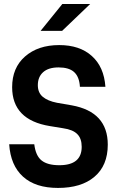

<svg xmlns="http://www.w3.org/2000/svg" viewBox="-20 -923 588 949"><path d="M93.8 -49.8Q32.2 -105.5 25.4 -210H149.4Q156.2 -153.3 185.5 -129.9Q214.8 -106.4 273.4 -106.4Q383.8 -106.4 383.8 -197.3Q383.8 -238.3 362.3 -259.8Q340.8 -282.2 292 -289.1L226.6 -299.8Q40 -330.1 40 -492.2Q40 -587.9 103.5 -643.6Q168 -700.2 272.5 -700.2Q374 -700.2 433.6 -646.5Q494.1 -592.8 501 -494.1H375Q372.1 -543.9 345.7 -567.4Q320.3 -589.8 269.5 -589.8Q219.7 -589.8 193.4 -566.4Q167 -543 167 -502Q167 -465.8 190.4 -445.3Q215.8 -423.8 261.7 -415L335 -402.3Q512.7 -370.1 512.7 -208Q512.7 -104.5 446.3 -48.8Q381.8 5.9 266.6 5.9Q155.3 5.9 93.8 -49.8ZM288.1 -903.3H425.8L287.1 -770.5H180.7Z"/></svg>

Font: Dinish
Style: Bold
Weight: 700
Designer: Bert Driehuis
Foundry: Playbeing
Version: Version 3.006; git-39231f3c-release